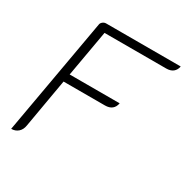

<svg xmlns="http://www.w3.org/2000/svg" viewBox="-163 -836 950 981"><g transform="rotate(30 312.5 -345.5)"><path d="M155 -675Q156 -685 165 -692.5Q174 -700 185 -700H625Q621 -678 606 -666Q591 -654 566 -654H202L154 -381H449Q440 -334 389 -334H145L95 -46Q91 -20 74.5 -5.5Q58 9 34 9Z"/></g></svg>

Font: K2D Thin
Style: Italic
Weight: 100
Italic angle: -10°
Designer: Katatrad Aksorn Co.,Ltd.
Foundry: Cadson Demak Co.,Ltd.
Version: Version 1.000; ttfautohint (v1.6)